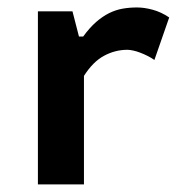

<svg xmlns="http://www.w3.org/2000/svg" viewBox="-20 -487 484 507"><path d="M171.4 -457 188.5 -390.6H199.7Q216.8 -414.1 233.9 -429Q251 -443.8 268.3 -452.4Q285.6 -460.9 303.7 -464.1Q321.8 -467.3 341.8 -467.3Q361.3 -467.3 383.5 -461.2Q405.8 -455.1 426.8 -440.9L387.7 -328.6Q379.4 -334.5 369.6 -339.4Q359.9 -344.2 350.3 -347.9Q340.8 -351.6 331.8 -353.5Q322.8 -355.5 316.4 -355.5Q284.2 -355.5 254.9 -339.8Q225.6 -324.2 201.7 -286.6V0H80.1V-457Z"/></svg>

Font: PT Astra Sans
Style: Bold
Weight: 700
Designer: A.Korolkova, I. Chaeva
Foundry: ParaType Ltd
Version: Version 1.001; ttfautohint (v1.6)